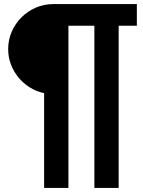

<svg xmlns="http://www.w3.org/2000/svg" viewBox="-20 -720 700 940"><path d="M442 -594H315V200H196V-264Q158 -272 126 -292Q94 -312 70.5 -340.5Q47 -369 33.5 -404.5Q20 -440 20 -480Q20 -525 37.5 -565Q55 -605 85 -635Q115 -665 155 -682.5Q195 -700 240 -700H650V-594H561V200H442Z"/></svg>

Font: Retni Sans
Style: Bold
Weight: 700
Designer: Vitaly Kuzmin
Foundry: ParaType Ltd.
Version: Version 1.00;March 2, 2019;FontCreator 11.5.0.2425 64-bit; t